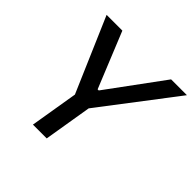

<svg xmlns="http://www.w3.org/2000/svg" viewBox="-181 -902 1077 1077"><g transform="rotate(45 357.5 -364.0)"><path d="M78.1 -727.5H203.1L337.9 -396.5H346.7L589.8 -727.5H715.3L377.9 -285.6L330.6 0H221.2L268.6 -285.6Z"/></g></svg>

Font: Inter Tight Medium
Style: Italic
Weight: 500
Italic angle: -9.39999°
Designer: Rasmus Andersson
Foundry: rsms
Version: Version 3.004